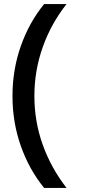

<svg xmlns="http://www.w3.org/2000/svg" viewBox="-20 -823 417 938"><path d="M195.5 95Q123 6.5 82 -109Q41 -224.5 41 -354Q41 -483 82 -598.8Q123 -714.5 195.5 -803H305Q229.5 -707.5 188.8 -592.8Q148 -478 148 -354Q148 -230 188.5 -116.5Q229 -3 305 95Z"/></svg>

Font: Spline Sans Medium
Style: Regular
Weight: 500
Designer: Eben Sorkin, Mirko Velimirovic
Foundry: Sorkin Type
Version: Version 1.000; ttfautohint (v1.8.3)